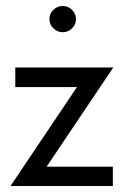

<svg xmlns="http://www.w3.org/2000/svg" viewBox="-20 -623 420 643"><path d="M145.5 -558.6Q145.5 -577.1 158.7 -590.1Q171.9 -603 189.9 -603Q208 -603 221.2 -590.1Q234.4 -577.1 234.4 -558.6Q234.4 -541 221.2 -528.1Q208 -515.1 189.9 -515.1Q171.9 -515.1 158.7 -528.1Q145.5 -541 145.5 -558.6ZM359.4 -397 136.2 -64.9H357.9V0H15.1L237.8 -331.5H31.2V-397Z"/></svg>

Font: Now
Style: Regular
Weight: 400
Designer: Alfredo Marco Pradil
Foundry: Alfredo Marco Pradil
Version: Version 1.200;hotconv 1.0.109;makeotfexe 2.5.65596